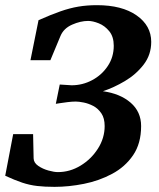

<svg xmlns="http://www.w3.org/2000/svg" viewBox="-30 -707 614 743"><path d="M181.2 16.1Q143.1 16.1 113.8 12.7Q84.5 9.3 55.9 -0.2Q27.3 -9.8 -9.8 -26.9L21 -188H98.1L100.1 -94.2Q100.6 -77.1 117.9 -65.2Q135.3 -53.2 157.5 -47.1Q179.7 -41 193.8 -41Q240.7 -41 282 -66.2Q323.2 -91.3 349.1 -132.1Q375 -172.9 375 -219.2Q375 -249.5 362.3 -268.3Q349.6 -287.1 331.1 -296.9Q312.5 -306.6 293.7 -310.3Q274.9 -314 263.2 -314Q249.5 -314 231.4 -311.8Q213.4 -309.6 199.7 -307.4Q186 -305.2 186 -305.2L201.2 -379.9L247.1 -377Q289.6 -377 326.9 -397Q364.3 -417 387.2 -451.7Q410.2 -486.3 410.2 -529.8Q410.2 -564.9 392.8 -586.2Q375.5 -607.4 352.3 -616.7Q329.1 -626 311 -626Q281.7 -626 249 -611.6Q216.3 -597.2 204.1 -567.9L165 -474.1H87.9L119.1 -628.9Q167.5 -650.4 203.9 -663.1Q240.2 -675.8 273.4 -681.4Q306.6 -687 345.2 -687Q441.9 -687 498.5 -647.5Q555.2 -607.9 555.2 -544.9Q555.2 -495.1 525.9 -457Q496.6 -418.9 453.4 -393.3Q410.2 -367.7 368.2 -354Q435.1 -344.7 475.6 -309.6Q516.1 -274.4 516.1 -219.2Q516.1 -151.9 485.1 -106.4Q454.1 -61 403.8 -34.2Q353.5 -7.3 294.9 4.4Q236.3 16.1 181.2 16.1Z"/></svg>

Font: Charis
Style: Bold Italic
Weight: 700
Italic angle: -11°
Designer: Walt Agee, Miriam Martin, Annie Olsen, Victor Gaultney, Lorna Priest, Alan Ward, Bob Hallissy, Martin Hosken, Sharon Cor
Foundry: SIL Global
Version: Version 7.000